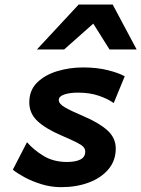

<svg xmlns="http://www.w3.org/2000/svg" viewBox="-20 -793 608 826"><path d="M516.6 -464.8 469.2 -349.6Q445.3 -367.2 405.8 -380.9Q366.2 -394.5 315.4 -394.5Q279.8 -394.5 256.3 -386.5Q232.9 -378.4 232.9 -362.8Q232.9 -346.2 259.3 -331.1Q285.6 -315.9 339.4 -293Q406.2 -264.6 442.1 -232.2Q478 -199.7 478 -153.8Q478 -102.5 446.8 -65.2Q415.5 -27.8 362.3 -7.8Q309.1 12.2 243.2 12.2Q199.7 12.2 158.4 -0.5Q117.2 -13.2 85 -30.8Q52.7 -48.3 35.2 -63L96.2 -181.2Q125 -147.9 167.7 -122.1Q210.4 -96.2 268.1 -96.2Q304.7 -96.2 325.7 -106.7Q346.7 -117.2 346.7 -140.6Q346.7 -152.3 338.6 -161.1Q330.6 -169.9 308.6 -180.9Q286.6 -191.9 244.6 -210Q176.3 -239.3 141.1 -272.2Q106 -305.2 106 -352.5Q106 -404.8 139.9 -438Q173.8 -471.2 227.1 -487.1Q280.3 -502.9 337.4 -502.9Q397 -502.9 444.3 -491Q491.7 -479 516.6 -464.8ZM567.9 -580.1H451.2L381.3 -691.4L255.9 -580.1H138.7L318.4 -773.4H464.8Z"/></svg>

Font: Andika
Style: Bold Italic
Weight: 700
Italic angle: -14°
Designer: Victor Gaultney, Annie Olsen, Julie Remington, Don Collingsworth, Eric Hays, Becca Hirsbrunner
Foundry: SIL International
Version: Version 6.101